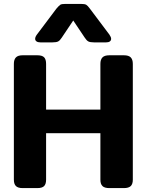

<svg xmlns="http://www.w3.org/2000/svg" viewBox="-20 -963 751 983"><path d="M160 -764Q160 -774 169 -786L269 -919Q282 -934 288.5 -938.5Q295 -943 315 -943H394Q414 -943 421.5 -938.5Q429 -934 440 -919L540 -786Q549 -773 549 -764Q549 -756 542.5 -751Q536 -746 523 -746H462Q441 -746 432 -751Q423 -756 414 -770L355 -858L296 -770Q287 -756 278 -751Q269 -746 248 -746H187Q174 -746 167 -751Q160 -756 160 -764ZM51 -43V-636Q51 -658 61.5 -669Q72 -680 96 -680H171Q196 -680 206 -669.5Q216 -659 216 -636V-402H494V-636Q494 -658 504.5 -669Q515 -680 540 -680H614Q639 -680 649.5 -669Q660 -658 660 -636V-43Q660 -21 649.5 -10.5Q639 0 614 0H540Q515 0 504.5 -10.5Q494 -21 494 -43V-281H216V-43Q216 -21 206 -10.5Q196 0 171 0H96Q72 0 61.5 -10.5Q51 -21 51 -43Z"/></svg>

Font: Mitr Medium
Style: Regular
Weight: 500
Designer: Thanarat Vachiruckul
Foundry: Cadson Demak
Version: Version 1.003